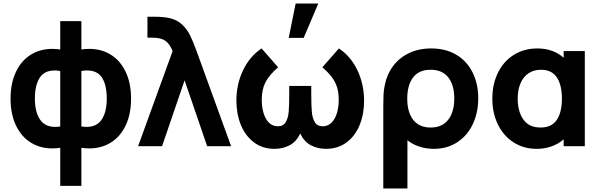

<svg xmlns="http://www.w3.org/2000/svg" viewBox="-20 -830 3410 1090"><path d="M322 9Q300.5 12.5 276.5 12.5Q208 12.5 154.5 -20.8Q101 -54 70.5 -118Q40 -182 40 -270Q40 -358 70.5 -422Q101 -486 154.5 -519.2Q208 -552.5 276.5 -552.5Q300.5 -552.5 322 -549V-710H442V-549Q463.5 -552.5 487.5 -552.5Q556 -552.5 609.5 -519.2Q663 -486 693.5 -422Q724 -358 724 -270Q724 -182 693.5 -118Q663 -54 609.5 -20.8Q556 12.5 487.5 12.5Q463.5 12.5 442 9V225H322ZM322 -427Q305.5 -430 290.5 -430Q231 -430 204.5 -387.2Q178 -344.5 178 -270Q178 -196 206.2 -152.8Q234.5 -109.5 293.5 -109.5Q305.5 -109.5 322 -112ZM442 -112Q459.5 -109.5 471.5 -109.5Q530 -109.5 558 -152.2Q586 -195 586 -270Q586 -346 559.8 -388Q533.5 -430 474 -430Q459.5 -430 442 -427Z M960 -540Q948 -568.5 933.5 -585Q919 -601.5 897.8 -608.8Q876.5 -616 843 -616H817V-735H856Q910 -735 944 -727Q986 -717 1014 -690.5Q1042 -664 1059.2 -629Q1076.5 -594 1096 -540L1292 0H1156L1028 -374L900 0H764Z M1658.5 -810H1787L1704 -615H1619ZM1904 -555Q1972 -510 2009.5 -430.2Q2047 -350.5 2047 -258Q2047 -182 2021.5 -119.8Q1996 -57.5 1947 -21.2Q1898 15 1831 15Q1783 15 1744.5 -5.5Q1706 -26 1684.5 -72Q1663 -26 1624.5 -5.5Q1586 15 1538 15Q1470.5 15 1421.5 -22Q1372.5 -59 1347.2 -121.2Q1322 -183.5 1322 -259Q1322 -352 1360 -431.2Q1398 -510.5 1465 -555L1559 -448Q1509 -405 1487.5 -363.8Q1466 -322.5 1466 -264Q1466 -220.5 1476.8 -186.2Q1487.5 -152 1508 -132.5Q1528.5 -113 1557 -113Q1588 -113 1602 -136.5Q1616 -160 1619 -196.2Q1622 -232.5 1622 -302V-342H1747V-302Q1747 -232.5 1750.2 -195.8Q1753.5 -159 1767.5 -136Q1781.5 -113 1812 -113Q1841 -113 1861.5 -133Q1882 -153 1892.5 -187.2Q1903 -221.5 1903 -264Q1903 -305 1893 -336Q1883 -367 1863 -393.2Q1843 -419.5 1810 -448Z M2156 -230Q2156 -266.5 2157.2 -291Q2158.5 -315.5 2163 -340Q2175 -404.5 2210.2 -453Q2245.5 -501.5 2301.2 -528.2Q2357 -555 2428 -555Q2511 -555 2571.2 -518.8Q2631.5 -482.5 2663.2 -418.2Q2695 -354 2695 -272Q2695 -190 2663.8 -124.5Q2632.5 -59 2575.2 -22Q2518 15 2443 15Q2399 15 2359.8 2Q2320.5 -11 2293 -34V240H2156ZM2559 -271Q2559 -347.5 2524.8 -390.8Q2490.5 -434 2425 -434Q2358 -434 2325 -390.2Q2292 -346.5 2292 -270Q2292 -193 2326 -149.5Q2360 -106 2425 -106Q2490.5 -106 2524.8 -150.5Q2559 -195 2559 -271Z M3180 -540H3300V0H3180V-39Q3150.5 -13 3111.2 1Q3072 15 3027 15Q2952 15 2894.8 -22.2Q2837.5 -59.5 2806.2 -124.2Q2775 -189 2775 -270Q2775 -352 2806.8 -417Q2838.5 -482 2896.8 -518.5Q2955 -555 3031 -555Q3076 -555 3113.5 -541.5Q3151 -528 3180 -502ZM3170 -270Q3170 -347 3141.2 -390.5Q3112.5 -434 3051 -434Q3010.5 -434 2980.8 -414.2Q2951 -394.5 2935 -357.2Q2919 -320 2919 -269Q2919 -197 2951.2 -151.5Q2983.5 -106 3049 -106Q3111.5 -106 3140.8 -149.2Q3170 -192.5 3170 -270Z"/></svg>

Font: Hauora ExtraBold
Style: Regular
Weight: 800
Designer: Wayne Shih
Foundry: WCYS
Version: Version 1.001